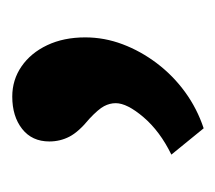

<svg xmlns="http://www.w3.org/2000/svg" viewBox="-40 -126 360 321"><g transform="rotate(-90 140.5 34.0)"><path d="M86 194 42 140Q81 121 104.5 93.5Q128 66 128 47Q128 37 123 27.5Q118 18 102 3Q80 -15 72 -30.5Q64 -46 64 -64Q64 -93 85 -109.5Q106 -126 139 -126Q167 -126 189.5 -110.5Q212 -95 225 -67.5Q238 -40 238 -4Q238 28 226.5 58.5Q215 89 194.5 116Q174 143 146.5 163Q119 183 86 194Z"/></g></svg>

Font: Readex Pro SemiBold
Style: Regular
Weight: 600
Designer: Bonnie Shaver-Troup, Thomas Jockin
Foundry: Lexend
Version: Version 1.204